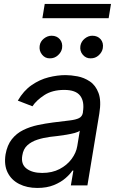

<svg xmlns="http://www.w3.org/2000/svg" viewBox="-20 -929 576 962"><path d="M167 12.7Q115.2 12.7 76.2 -7.1Q37.1 -26.9 18.3 -64.5Q-0.5 -102.1 7.8 -155.3Q16.1 -202.1 39.3 -231.4Q62.5 -260.7 96.2 -277.3Q129.9 -293.9 168.7 -302.2Q207.5 -310.5 246.1 -315.4Q296.9 -321.8 328.4 -325.4Q359.9 -329.1 376 -337.2Q392.1 -345.2 395.5 -365.2V-368.2Q403.8 -420.4 381.6 -449.5Q359.4 -478.5 301.8 -478.5Q242.2 -478.5 202.1 -452.4Q162.1 -426.3 142.6 -396.5L69.3 -424.8Q98.1 -474.6 138.4 -502.4Q178.7 -530.3 223.1 -541.5Q267.6 -552.7 308.6 -552.7Q335 -552.7 367.9 -546.6Q400.9 -540.5 429.9 -521.2Q459 -502 473.6 -463.1Q488.3 -424.3 477.5 -359.4L418 0H335L347.7 -74.2H342.8Q331.5 -56.6 308.3 -36.4Q285.2 -16.1 250 -1.7Q214.8 12.7 167 12.7ZM191.4 -62.5Q241.2 -62.5 278.6 -82Q315.9 -101.6 338.9 -132.6Q361.8 -163.6 367.2 -197.3L379.9 -274.4Q373.5 -268.1 354.7 -262.9Q335.9 -257.8 312.3 -253.9Q288.6 -250 266.1 -247.3Q243.7 -244.6 230.5 -243.2Q197.3 -238.8 167.5 -229.2Q137.7 -219.7 117.2 -201.2Q96.7 -182.6 91.8 -150.4Q84 -106.9 112.5 -84.7Q141.1 -62.5 191.4 -62.5ZM229.5 -636.7Q206.1 -636.2 190.7 -655.3Q175.3 -674.3 178.7 -699.2Q181.6 -721.2 199.7 -735.6Q217.8 -750 238.3 -750Q264.6 -750 279.8 -732.2Q294.9 -714.4 291 -687.5Q287.6 -667.5 270.3 -651.9Q252.9 -636.2 229.5 -636.7ZM433.6 -636.7Q410.6 -636.2 394.8 -654.8Q378.9 -673.3 382.8 -699.2Q386.7 -721.2 404.5 -735.6Q422.4 -750 442.4 -750Q469.2 -750 484.4 -732.2Q499.5 -714.4 495.1 -687.5Q491.7 -667.5 474.6 -651.9Q457.5 -636.2 433.6 -636.7ZM536.1 -909.2 524.4 -837.9H192.4L204.1 -909.2Z"/></svg>

Font: Inter Tight
Style: Italic
Weight: 400
Italic angle: -9.39999°
Designer: Rasmus Andersson
Foundry: rsms
Version: Version 3.002